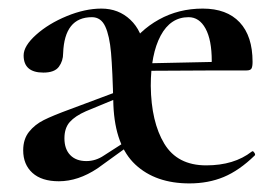

<svg xmlns="http://www.w3.org/2000/svg" viewBox="-20 -415 630 447"><path d="M244 -170Q242 -252 238.5 -292Q235 -332 225 -353.5Q215 -375 194 -375Q130 -375 127 -291Q127 -273 117 -259.5Q107 -246 81 -246Q35 -246 35 -286Q35 -308 64 -334Q93 -360 135.5 -377.5Q178 -395 216 -395Q256 -395 283.5 -369Q311 -343 316 -299Q317 -293 321 -274Q330 -244 331 -215Q332 -131 362.5 -80.5Q393 -30 460 -30Q525 -30 566 -62L568 -63Q570 -63 572.5 -59Q575 -55 573 -53Q537 -18 501 -3Q465 12 421 12Q342 12 295 -32Q248 -76 244 -170ZM295 -267 484 -271V-251L296 -250ZM452 -395Q508 -395 538 -363Q568 -331 568 -271Q568 -260 565.5 -255.5Q563 -251 554 -251H472L473 -273Q473 -322 458.5 -348.5Q444 -375 419 -375Q377 -375 354 -332Q331 -289 331 -215L275 -299Q304 -344 350 -369.5Q396 -395 452 -395ZM34 -65Q34 -91 47.5 -108Q61 -125 82 -135.5Q103 -146 144 -161L251 -201L255 -187L180 -156Q155 -145 142.5 -131Q130 -117 130 -93Q130 -68 143.5 -54Q157 -40 181 -40Q203 -40 222 -53L278 -89L279 -75L207 -23Q162 7 117 7Q77 7 55.5 -12.5Q34 -32 34 -65Z"/></svg>

Font: Cormorant Garamond SemiBold
Style: Regular
Weight: 600
Designer: Christian Thalmann (Catharsis Fonts)
Foundry: Catharsis Fonts
Version: Version 4.000